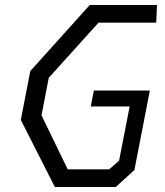

<svg xmlns="http://www.w3.org/2000/svg" viewBox="-20 -750 660 770"><path d="M200 0H444L519 -68L581 -387H356.5L344 -323H500L457.5 -105.5L418 -71H251.5L146.5 -287.5L175.5 -438L375 -659H606.5L609.5 -730H340L101.5 -465L63.5 -269Z"/></svg>

Font: Monaspace Krypton Light
Style: Italic
Weight: 300
Italic angle: -11°
Designer: Riley Cran & the Lettermatic Team
Foundry: Lettermatic
Version: Version 1.101 (Monaspace Krypton)